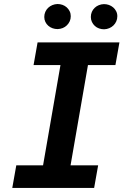

<svg xmlns="http://www.w3.org/2000/svg" viewBox="-20 -918 627 938"><path d="M163.6 -710.9H563.5L543.9 -600.1H409.7L324.7 -110.4H459.5L439.9 0H40L59.6 -110.4H190.4L275.4 -600.1H144ZM196.3 -835Q196.3 -848.6 201.4 -860.1Q206.5 -871.6 215.3 -879.9Q224.1 -888.2 235.8 -893.1Q247.6 -897.9 260.7 -898.4Q273.4 -898.4 285.2 -894.3Q296.9 -890.1 305.9 -882.1Q314.9 -874 320.3 -863Q325.7 -852.1 325.7 -838.9Q325.7 -825.2 320.6 -814Q315.4 -802.7 306.6 -794.2Q297.9 -785.6 286.4 -781Q274.9 -776.4 261.7 -775.9Q248.5 -775.9 236.8 -780Q225.1 -784.2 216.1 -792Q207 -799.8 201.7 -810.8Q196.3 -821.8 196.3 -835ZM423.8 -835Q423.8 -848.6 428.7 -859.9Q433.6 -871.1 442.4 -879.6Q451.2 -888.2 462.9 -892.8Q474.6 -897.5 487.8 -897.9Q500.5 -897.9 512.2 -893.8Q523.9 -889.6 533 -881.8Q542 -874 547.6 -863Q553.2 -852.1 553.2 -838.9Q553.2 -825.2 548.1 -813.7Q543 -802.2 534.2 -793.7Q525.4 -785.2 513.7 -780.3Q502 -775.4 488.8 -774.9Q475.6 -774.9 463.9 -779.1Q452.1 -783.2 443.4 -791.3Q434.6 -799.3 429.2 -810.5Q423.8 -821.8 423.8 -835Z"/></svg>

Font: Roboto Mono
Style: Bold Italic
Weight: 700
Designer: Google
Version: Version 2.000985; 2015; ttfautohint (v1.3)